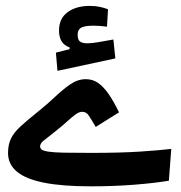

<svg xmlns="http://www.w3.org/2000/svg" viewBox="-20 -641 626 664"><path d="M293.5 3.4Q196.3 3.4 133.1 -9Q69.8 -21.5 38.8 -47.1Q7.8 -72.8 7.8 -111.8Q7.8 -141.6 18.3 -162.6Q28.8 -183.6 51.5 -204.3Q74.2 -225.1 110.8 -254.4Q143.1 -280.3 170.7 -306.4Q198.2 -332.5 223.9 -349.9Q249.5 -367.2 276.9 -367.2Q300.8 -367.2 319.6 -354Q338.4 -340.8 356 -315.4Q373.5 -290 391.6 -252.4L311 -202.1Q295.9 -228 287.1 -241.2Q278.3 -254.4 264.6 -254.4Q253.9 -254.4 241.7 -245.6Q229.5 -236.8 212.4 -221.2Q195.3 -205.6 169.4 -185.1Q140.1 -162.1 129.6 -153.6Q119.1 -145 118.7 -134.8Q118.7 -127.9 124.5 -123.5Q130.4 -119.1 147.9 -116.5Q165.5 -113.8 200.9 -113Q236.3 -112.3 295.4 -112.3Q396 -112.3 463.4 -116.7Q530.8 -121.1 572.3 -126L564 -16.1Q519.5 -8.3 447 -2.4Q374.5 3.4 293.5 3.4ZM178.7 -396 173.3 -459 254.9 -479.5 250 -444.8 220.7 -465.3V-477.1Q184.1 -489.3 184.1 -535.6Q184.1 -577.1 213.9 -598.9Q243.7 -620.6 290 -620.6Q309.6 -620.6 325.4 -617.2Q341.3 -613.8 353.5 -608.9L350.1 -548.8Q338.9 -550.3 325.7 -551.3Q312.5 -552.2 304.2 -552.2Q273.4 -552.2 261 -545.4Q248.5 -538.6 248.5 -520.5Q248.5 -503.4 256.8 -497.3Q265.1 -491.2 282.7 -491.2Q296.9 -491.2 323.5 -495.8Q350.1 -500.5 372.1 -504.4L378.9 -439Z"/></svg>

Font: Cascadia Code Medium
Style: Regular
Weight: 500
Monospace: yes
Designer: Aaron Bell
Foundry: Saja Typeworks
Version: Version 2407.024